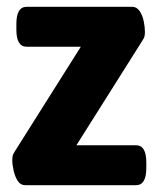

<svg xmlns="http://www.w3.org/2000/svg" viewBox="-20 -543 465 563"><path d="M54 0Q40 0 32 -12.5Q24 -25 20 -42.5Q16 -60 16 -74Q16 -79 17 -85Q18 -91 24 -100L217 -406H58Q28 -406 28 -456V-473Q28 -523 58 -523H368Q381 -523 389.5 -510.5Q398 -498 401.5 -480.5Q405 -463 405 -449Q405 -444 404 -438Q403 -432 397 -423L204 -117H379Q409 -117 409 -67V-50Q409 0 379 0Z"/></svg>

Font: Asap Semi Condensed
Style: Bold
Weight: 700
Width: 4
Designer: Pablo Cosgaya
Foundry: Omnibus-Type
Version: Version 3.001; ttfautohint (v1.8.4.7-5d5b)